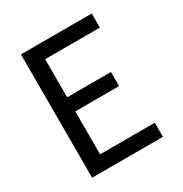

<svg xmlns="http://www.w3.org/2000/svg" viewBox="-171 -863 942 991"><g transform="rotate(-30 300.0 -367.5)"><path d="M93 0V-735H515V-651H189V-424H450V-340H189V-84H515V0Z"/></g></svg>

Font: Iosevka Custom Medium Extended
Style: Regular
Weight: 500
Width: 7
Monospace: yes
Designer: Belleve Invis
Foundry: Belleve Invis
Version: Version 11.2.4; ttfautohint (v1.8.4)